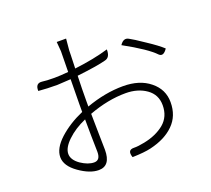

<svg xmlns="http://www.w3.org/2000/svg" viewBox="-134 -963 1268 1155"><g transform="rotate(-20 500.0 -385.5)"><path d="M396 -791Q390 -732 389 -714Q390 -719 386 -603Q511 -618 604 -646Q605 -595 571 -587Q516 -572 385 -557Q382 -473 382 -395V-361Q505 -405 619 -405Q725 -405 790 -352Q856 -299 856 -217Q856 -129 800 -74Q745 -19 647 4Q605 14 528 16Q510 -35 555 -34Q580 -33 624 -42Q703 -58 754 -100Q805 -143 805 -216Q805 -284 751 -322Q697 -360 619 -360Q506 -360 383 -314Q383 -272 385 -189Q387 -107 387 -82Q387 20 311 20Q255 20 187 -28Q119 -76 119 -132Q119 -188 182 -246Q246 -304 336 -343V-392Q336 -442 338 -552L252 -547Q186 -547 131 -552Q129 -602 172 -597Q197 -593 251 -593Q284 -593 339 -598Q341 -722 341 -730L336 -791ZM695 -640Q721 -679 752 -660Q774 -649 840 -604Q907 -560 939 -530Q911 -488 887 -510Q839 -561 695 -640ZM171 -134Q171 -96 216 -64Q262 -33 301 -33Q340 -33 340 -86Q340 -110 338 -186Q337 -263 337 -295Q266 -264 218 -218Q171 -173 171 -134Z"/></g></svg>

Font: Swei Half Moon CJK SC
Style: Light
Weight: 300
Version: Version 2.071